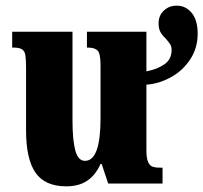

<svg xmlns="http://www.w3.org/2000/svg" viewBox="-20 -648 718 678"><path d="M72 -188V-409Q72 -440 69.5 -454Q67 -468 57.5 -474Q48 -480 27 -480H23V-536H236V-222Q236 -153 246 -116.5Q256 -80 280 -80Q335 -80 335 -230V-418Q335 -458 325 -469Q315 -480 290 -480H287V-536H497V-396Q534 -403 560 -420.5Q586 -438 586 -472Q586 -484 581 -491.5Q576 -499 566 -511Q554 -522 547 -534Q540 -546 540 -566Q540 -593 558.5 -610.5Q577 -628 604 -628Q636 -628 657 -602.5Q678 -577 678 -529Q678 -478 651.5 -438Q625 -398 583 -375Q541 -352 497 -349V-118Q497 -90 502.5 -77Q508 -64 517.5 -60Q527 -56 544 -56H554V0H362L339 -69H335Q317 -29 287.5 -9.5Q258 10 214 10Q139 10 105.5 -38Q72 -86 72 -188Z"/></svg>

Font: Noto Serif CondBlack
Style: Regular
Weight: 900
Width: 3
Designer: Monotype Design Team
Foundry: Monotype Imaging Inc.
Version: Version 1.001